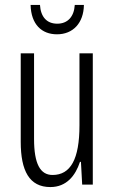

<svg xmlns="http://www.w3.org/2000/svg" viewBox="-20 -748 462 778"><path d="M320 -728H283C280 -680 254 -652 212 -652C170 -652 145 -679 142 -728H104C106 -649 149 -609 211 -609C276 -609 319 -655 320 -728ZM356 -532H302V-240C302 -103 266 -39 193 -39C143 -39 118 -84 118 -185V-532H64V-173C64 -56 99 10 184 10C250 10 286 -37 304 -92H308L313 0H356Z"/></svg>

Font: Noto Sans Display Condensed Light
Style: Regular
Weight: 300
Width: 3
Designer: Monotype Design Team
Foundry: Monotype Imaging Inc.
Version: Version 1.900